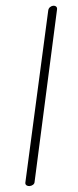

<svg xmlns="http://www.w3.org/2000/svg" viewBox="-53 -680 318 786"><g transform="rotate(-5 106.0 -286.5)"><path d="M36 77Q29 77 24 73Q19 69 20 62L175 -633Q177 -641 183.5 -645.5Q190 -650 197 -650Q204 -650 208.5 -645.5Q213 -641 211 -633L58 62Q57 69 50.5 73Q44 77 36 77Z"/></g></svg>

Font: Send Flowers
Style: Regular
Weight: 400
Designer: Robert E. Leuschke
Foundry: Robert E. Leuschke
Version: Version 1.010; ttfautohint (v1.8.4.7-5d5b)